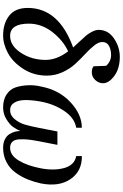

<svg xmlns="http://www.w3.org/2000/svg" viewBox="202 -980 790 1234"><g transform="rotate(90 597.0 -363.0)"><path d="M466 -270Q466 -185 423 -118Q380 -51 322 -19.5Q264 12 208 12Q131 12 81 -27Q31 -66 31 -146Q31 -346 285 -438Q274 -451 246.5 -480Q219 -509 207 -523.5Q195 -538 183.5 -560.5Q172 -583 172 -602Q172 -663 227 -700.5Q282 -738 345 -738Q420 -738 467.5 -703Q515 -668 515 -630Q515 -603 494.5 -580.5Q474 -558 445 -558Q418 -558 406 -570L403 -650Q375 -682 333 -682Q300 -682 275 -668.5Q250 -655 250 -625Q250 -602 272 -574Q294 -546 326 -516.5Q358 -487 390 -452.5Q422 -418 444 -370Q466 -322 466 -270ZM365 -261Q365 -333 310 -406Q239 -373 185.5 -304Q132 -235 132 -153Q132 -33 211 -33Q274 -33 319.5 -102.5Q365 -172 365 -261Z M825 -337H911L888 -219Q880 -177 877 -149.5Q874 -122 875.5 -92.5Q877 -63 890.5 -48Q904 -33 930 -33Q978 -33 1011.5 -88Q1045 -143 1062 -231Q1078 -317 1059.5 -382Q1041 -447 983 -458V-494Q1079 -496 1130.5 -422Q1182 -348 1159 -231Q1149 -186 1133 -146Q1117 -106 1090.5 -69Q1064 -32 1022.5 -10Q981 12 930 12Q898 12 875.5 0.5Q853 -11 842 -29Q831 -47 826.5 -64Q822 -81 822 -98Q811 -73 795.5 -51.5Q780 -30 746 -9Q712 12 671 12Q620 12 586.5 -10.5Q553 -33 541.5 -68.5Q530 -104 528 -147Q526 -190 536 -231Q558 -347 636.5 -420.5Q715 -494 801 -494V-458Q738 -447 693.5 -381.5Q649 -316 633 -231Q623 -176 623 -132Q623 -88 639.5 -60.5Q656 -33 688 -33Q722 -33 746 -62.5Q770 -92 780.5 -127Q791 -162 802 -219Z"/></g></svg>

Font: Veleka
Style: Italic
Weight: 400
Italic angle: -12°
Designer: Stefan Peev, Context Ltd, 2016; SIL International, 1997-2014.
Foundry: Stefan Peev, Context Ltd, 2016
Version: Version 1.000